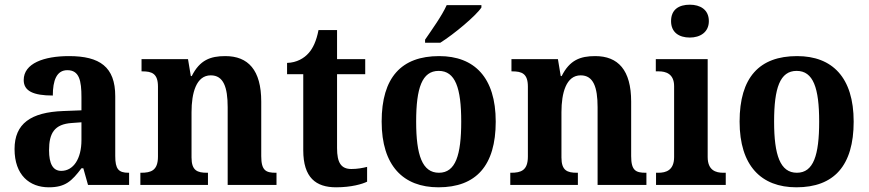

<svg xmlns="http://www.w3.org/2000/svg" viewBox="-20 -788 3701 818"><path d="M188 10C259 10 286 -17 327 -71H335L355 0H530V-52H527C485 -52 471 -68 471 -123V-378C471 -503 405 -549 274 -549C167 -549 81 -518 81 -447C81 -400 122 -381 205 -381C205 -445 221 -489 267 -489C318 -489 327 -444 327 -374V-318L250 -315C111 -310 42 -261 42 -153C42 -42 106 10 188 10ZM241 -60C205 -60 189 -91 189 -148C189 -221 212 -259 286 -264L327 -267V-191C327 -112 293 -60 241 -60Z M578 0H866V-52H862C821 -52 796 -61 796 -117V-310C796 -392 816 -467 878 -467C932 -467 950 -417 950 -331V0H1158V-52H1155C1113 -52 1093 -61 1093 -123V-355C1093 -490 1037 -549 940 -549C876 -549 831 -532 797 -464H793L781 -536H583V-484H586C627 -484 653 -475 653 -419V-121C653 -61 623 -52 581 -52H578Z M1412 10C1477 10 1524 -4 1544 -14V-77C1524 -72 1502 -68 1477 -68C1433 -68 1416 -95 1416 -157V-472H1536V-536H1416V-660H1337C1328 -613 1313 -582 1295 -562C1276 -540 1244 -521 1203 -520V-472H1272V-148C1272 -31 1326 10 1412 10Z M1791 -619V-606H1856C1915 -643 2008 -721 2031 -756V-766H1883C1863 -721 1819 -660 1791 -619ZM1848 10C2008 10 2092 -82 2092 -270C2092 -458 2001 -549 1851 -549C1690 -549 1606 -458 1606 -270C1606 -82 1698 10 1848 10ZM1850 -52C1779 -52 1753 -127 1753 -270C1753 -413 1778 -486 1849 -486C1920 -486 1945 -413 1945 -270C1945 -127 1921 -52 1850 -52Z M2154 0H2442V-52H2438C2397 -52 2372 -61 2372 -117V-310C2372 -392 2392 -467 2454 -467C2508 -467 2526 -417 2526 -331V0H2734V-52H2731C2689 -52 2669 -61 2669 -123V-355C2669 -490 2613 -549 2516 -549C2452 -549 2407 -532 2373 -464H2369L2357 -536H2159V-484H2162C2203 -484 2229 -475 2229 -419V-121C2229 -61 2199 -52 2157 -52H2154Z M2919 -628C2962 -628 3000 -650 3000 -698C3000 -748 2962 -768 2919 -768C2873 -768 2839 -748 2839 -698C2839 -650 2873 -628 2919 -628ZM2775 0H3072V-52H3061C3030 -52 2995 -62 2995 -119V-536H2774V-484H2787C2816 -484 2852 -474 2852 -421V-119C2852 -62 2817 -52 2785 -52H2775Z M3373 10C3533 10 3617 -82 3617 -270C3617 -458 3526 -549 3376 -549C3215 -549 3131 -458 3131 -270C3131 -82 3223 10 3373 10ZM3375 -52C3304 -52 3278 -127 3278 -270C3278 -413 3303 -486 3374 -486C3445 -486 3470 -413 3470 -270C3470 -127 3446 -52 3375 -52Z"/></svg>

Font: Noto Serif Bengali SemiCondensed
Style: Bold
Weight: 700
Width: 4
Designer: Juan Bruce, Universal Thirst, Indian Type Foundry and the Monotype Design Team.
Foundry: Monotype Imaging Inc.
Version: Version 2.003